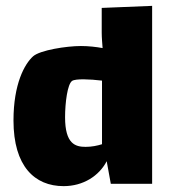

<svg xmlns="http://www.w3.org/2000/svg" viewBox="-20 -627 580 655"><path d="M327 -600V-516C327 -497 329 -479 330 -463C308 -467 282 -470 256 -470C207 -470 117 -456 93 -435C64 -409 26 -341 26 -216C26 -60 98 8 197 8C264 8 318 -27 344 -77L358 0H499V-607ZM272 -126C237 -126 202 -136 202 -227C202 -276 210 -340 226 -351C238 -359 286 -357 328 -352V-135C312 -130 293 -126 272 -126Z"/></svg>

Font: FilmFarsi Display
Style: Regular
Weight: 400
Designer: Borna Izadpanah
Foundry: Borna Izadpanah
Version: Version 1.000;PS 001.000;hotconv 1.0.88;makeotf.lib2.5.64775